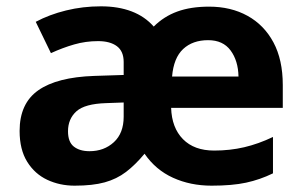

<svg xmlns="http://www.w3.org/2000/svg" viewBox="-20 -577 957 607"><path d="M641 -556Q710 -556 762.5 -527Q815 -498 844.5 -443Q874 -388 874 -308V-236H521Q523 -173 558.5 -137Q594 -101 657 -101Q707 -101 752 -111.5Q797 -122 843 -144V-29Q802 -9 758 0.5Q714 10 649 10Q582 10 527 -15Q472 -40 437 -91Q408 -56 378.5 -33.5Q349 -11 311 -0.5Q273 10 216 10Q169 10 129.5 -8.5Q90 -27 66 -65.5Q42 -104 42 -163Q42 -250 101 -291.5Q160 -333 278 -337L371 -340V-381Q371 -415 349.5 -431Q328 -447 290 -447Q251 -447 214.5 -436.5Q178 -426 141 -409L93 -508Q136 -531 189 -544Q242 -557 299 -557Q354 -557 396 -541Q438 -525 466 -493Q498 -525 540.5 -540.5Q583 -556 641 -556ZM316 -251Q248 -249 221.5 -225Q195 -201 195 -162Q195 -128 213.5 -113.5Q232 -99 263 -99Q309 -99 340 -127.5Q371 -156 371 -208V-253ZM638 -450Q589 -450 559 -422Q529 -394 524 -335H734Q733 -385 709 -417.5Q685 -450 638 -450Z"/></svg>

Font: Noto Naskh Arabic
Style: Regular
Weight: 400
Designer: Monotype Design Team, David Williams, Mohamad Dakak and Nizar Qandah
Foundry: Monotype Imaging Inc.
Version: Version 2.013